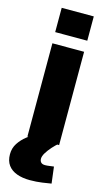

<svg xmlns="http://www.w3.org/2000/svg" viewBox="-158 -739 554 1000"><g transform="rotate(15 119.5 -239.0)"><path d="M114 216Q75 216 44.5 205Q14 194 -3 171Q-20 148 -20 112Q-20 79 -3 53Q14 27 39 7.5Q64 -12 88 -22L215 -9Q197 6 180.5 24.5Q164 43 153 61Q142 79 142 93Q142 105 149 112.5Q156 120 171 120Q181 120 195 118Q209 116 218 115L229 204Q212 207 181 211.5Q150 216 114 216ZM44 0V-503H215V0ZM43 -563V-694H216V-563Z"/></g></svg>

Font: Cairo Play Black
Style: Regular
Weight: 900
Version: Version 3.119